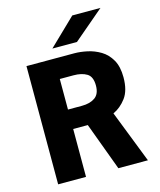

<svg xmlns="http://www.w3.org/2000/svg" viewBox="-131 -1005 913 1098"><g transform="rotate(-15 325.0 -456.0)"><path d="M75 0V-700H357.5Q393.5 -700 434.5 -691.2Q475.5 -682.5 512 -660.5Q548.5 -638.5 571.5 -598.2Q594.5 -558 594.5 -495Q594.5 -417 562 -373.5Q529.5 -330 485.5 -310L606.5 0H431.5L326.5 -283.5H240V0ZM240 -398.5H322.5Q370.5 -398.5 400.2 -419.2Q430 -440 430 -490Q430 -543 399.8 -561.2Q369.5 -579.5 321.5 -579.5H240ZM389.5 -758.5H244L403 -912H570Z"/></g></svg>

Font: Trispace
Style: Bold
Weight: 700
Designer: Tyler Finck
Foundry: Etcetera Type Company
Version: Version 1.210; ttfautohint (v1.8.3)